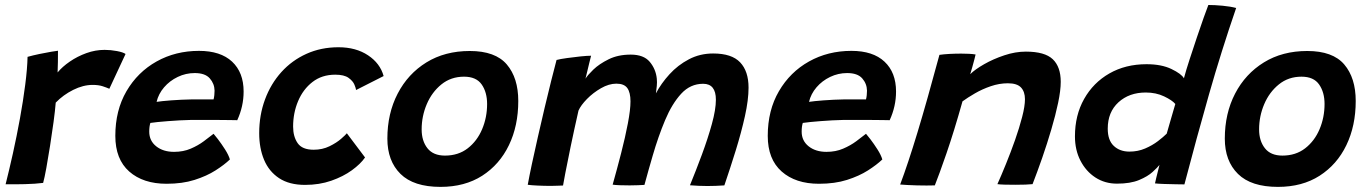

<svg xmlns="http://www.w3.org/2000/svg" viewBox="-20 -737 5490 770"><path d="M211 -446.5Q230 -469.5 260.2 -490.2Q290.5 -511 326.5 -524Q362.5 -537 399.5 -537Q424 -537 449 -532.2Q474 -527.5 483.5 -520.5L418.5 -381Q408.5 -385.5 392 -391Q375.5 -396.5 351.5 -396.5Q313.5 -396.5 273.5 -376.5Q233.5 -356.5 203.5 -325.5Q201 -294 194.8 -247.8Q188.5 -201.5 180.8 -152.5Q173 -103.5 165.8 -63.2Q158.5 -23 153 -3.5Q121.5 0.5 80.2 1.5Q39 2.5 2.5 2Q16.5 -53.5 31.8 -122Q47 -190.5 60 -261.8Q73 -333 81.2 -397.5Q89.5 -462 90.5 -509Q112 -515 138.2 -520.5Q164.5 -526 185.5 -529.5Q206.5 -533 212.5 -533.5Q212.5 -515.5 212.2 -488.2Q212 -461 211 -446.5Z M902 -97.5Q879.5 -76 844.2 -53.5Q809 -31 760.2 -15.5Q711.5 0 648 0Q554 0 498.2 -49.2Q442.5 -98.5 442.5 -192Q442.5 -294.5 487.2 -371.2Q532 -448 608 -490.5Q684 -533 778 -533Q864.5 -533 910.8 -489.8Q957 -446.5 957 -370Q957 -310.5 931.5 -255Q925.5 -255 902 -255.5Q878.5 -256 848.2 -256Q818 -256 789.5 -256Q761 -256 745.5 -256Q701 -255 653.8 -251.2Q606.5 -247.5 583 -244Q578.5 -230 578.5 -209Q578.5 -172.5 606.5 -150.2Q634.5 -128 678 -128Q715 -128 744.8 -140.8Q774.5 -153.5 797.2 -170.5Q820 -187.5 836.5 -200.5Q840 -197 854 -178.8Q868 -160.5 882.5 -137.8Q897 -115 902 -97.5ZM608 -328.5Q627 -331.5 666 -334.5Q705 -337.5 753.5 -338.5Q781.5 -338.5 806.2 -338.5Q831 -338.5 836.5 -338.5Q838.5 -346 839.5 -355.2Q840.5 -364.5 840.5 -373.5Q840 -401.5 821.2 -422.8Q802.5 -444 761 -444Q725 -444 692.8 -428.5Q660.5 -413 638 -386.8Q615.5 -360.5 608 -328.5Z M1444 -105.5Q1426 -79.5 1391.2 -54.2Q1356.5 -29 1308.5 -12.2Q1260.5 4.5 1203.5 4.5Q1140 4.5 1099.2 -22.5Q1058.5 -49.5 1039 -96.2Q1019.5 -143 1019.5 -203Q1019.5 -275.5 1042.8 -338.2Q1066 -401 1108.5 -448Q1151 -495 1209.2 -521.2Q1267.5 -547.5 1337.5 -547.5Q1407.5 -547.5 1456 -515.2Q1504.5 -483 1518.5 -432L1408 -376Q1407.5 -382.5 1401.5 -397.2Q1395.5 -412 1377.8 -424.8Q1360 -437.5 1324.5 -437.5Q1271 -437.5 1233.2 -408.2Q1195.5 -379 1175.5 -331.5Q1155.5 -284 1155.5 -229.5Q1155.5 -189 1173.8 -162.8Q1192 -136.5 1238 -136.5Q1273 -136.5 1301.5 -150.5Q1330 -164.5 1348.2 -180.5Q1366.5 -196.5 1371 -202.5Z M1746.5 12.5Q1639 12.5 1586.2 -39.5Q1533.5 -91.5 1533.5 -181Q1533.5 -282 1574.8 -361.5Q1616 -441 1690.2 -486.8Q1764.5 -532.5 1864 -532.5Q1966.5 -532.5 2012.5 -478.5Q2058.5 -424.5 2058.5 -332Q2058.5 -232.5 2021 -154.8Q1983.5 -77 1913.8 -32.2Q1844 12.5 1746.5 12.5ZM1764.5 -113Q1818 -113 1855.8 -142.2Q1893.5 -171.5 1913.5 -218.8Q1933.5 -266 1933.5 -320Q1933.5 -367 1911.8 -398.2Q1890 -429.5 1841 -429.5Q1788.5 -429.5 1750.2 -398.5Q1712 -367.5 1691.5 -319.2Q1671 -271 1671 -218Q1671 -172 1694.2 -142.5Q1717.5 -113 1764.5 -113Z M2096.5 4Q2102.5 -29.5 2113.2 -79.8Q2124 -130 2137.2 -188.2Q2150.5 -246.5 2164.2 -304.8Q2178 -363 2190.5 -413Q2203 -463 2212 -496.5Q2227 -500.5 2254.2 -504.2Q2281.5 -508 2308.5 -510.8Q2335.5 -513.5 2350.5 -513.5Q2347.5 -502.5 2343 -483.5Q2338.5 -464.5 2334.2 -446.8Q2330 -429 2328 -421.5Q2336 -435 2359.5 -457.8Q2383 -480.5 2420.8 -499.2Q2458.5 -518 2509.5 -518Q2561.5 -518 2585.8 -489Q2610 -460 2614 -422Q2615.5 -407.5 2614 -392.2Q2612.5 -377 2610.5 -362.5Q2631.5 -402.5 2665 -439.2Q2698.5 -476 2742.8 -499.2Q2787 -522.5 2840 -522.5Q2914.5 -522.5 2948.2 -487Q2982 -451.5 2982 -385.5Q2982 -336.5 2967.5 -271.2Q2953 -206 2930.8 -134.2Q2908.5 -62.5 2885 6.5Q2850 9 2817 9Q2799.5 9 2781.8 8.2Q2764 7.5 2747 6Q2771 -52.5 2795 -117.2Q2819 -182 2835 -240Q2851 -298 2851 -337Q2851 -401 2800 -401Q2748.5 -401 2711.8 -361Q2675 -321 2647.5 -255.5Q2620 -190 2597.5 -112.5Q2589.5 -85 2581 -55.2Q2572.5 -25.5 2564.5 4.5Q2555 5 2538.5 5.8Q2522 6.5 2505 6.5Q2484 6.5 2464.8 5.8Q2445.5 5 2437 3.5Q2454.5 -58.5 2471 -122.8Q2487.5 -187 2498 -242Q2508.5 -297 2508.5 -330.5Q2508.5 -366 2495.8 -383.8Q2483 -401.5 2452 -401.5Q2422 -401.5 2390.2 -383.2Q2358.5 -365 2334 -340Q2309.5 -315 2300 -293.5Q2282 -214 2268.5 -149Q2255 -84 2247.2 -43Q2239.5 -2 2238 7Q2233 7 2217.2 7.8Q2201.5 8.5 2190 8.5Q2162.5 8.5 2135.8 7.2Q2109 6 2096.5 4Z M3518.5 -97.5Q3496 -76 3460.8 -53.5Q3425.5 -31 3376.8 -15.5Q3328 0 3264.5 0Q3170.5 0 3114.8 -49.2Q3059 -98.5 3059 -192Q3059 -294.5 3103.8 -371.2Q3148.5 -448 3224.5 -490.5Q3300.5 -533 3394.5 -533Q3481 -533 3527.2 -489.8Q3573.5 -446.5 3573.5 -370Q3573.5 -310.5 3548 -255Q3542 -255 3518.5 -255.5Q3495 -256 3464.8 -256Q3434.5 -256 3406 -256Q3377.5 -256 3362 -256Q3317.5 -255 3270.2 -251.2Q3223 -247.5 3199.5 -244Q3195 -230 3195 -209Q3195 -172.5 3223 -150.2Q3251 -128 3294.5 -128Q3331.5 -128 3361.2 -140.8Q3391 -153.5 3413.8 -170.5Q3436.5 -187.5 3453 -200.5Q3456.5 -197 3470.5 -178.8Q3484.5 -160.5 3499 -137.8Q3513.5 -115 3518.5 -97.5ZM3224.5 -328.5Q3243.5 -331.5 3282.5 -334.5Q3321.5 -337.5 3370 -338.5Q3398 -338.5 3422.8 -338.5Q3447.5 -338.5 3453 -338.5Q3455 -346 3456 -355.2Q3457 -364.5 3457 -373.5Q3456.5 -401.5 3437.8 -422.8Q3419 -444 3377.5 -444Q3341.5 -444 3309.2 -428.5Q3277 -413 3254.5 -386.8Q3232 -360.5 3224.5 -328.5Z M3729 6.5Q3715 7 3696 7Q3677 7 3657.5 6.5Q3641 6 3620 5Q3599 4 3590 3Q3621.5 -80.5 3659.5 -206Q3697.5 -331.5 3747.5 -517Q3765 -519.5 3788.2 -520.8Q3811.5 -522 3835 -522Q3851.5 -522 3866.5 -521.2Q3881.5 -520.5 3892.5 -518.5Q3891.5 -514 3887.8 -499.2Q3884 -484.5 3879.2 -467.5Q3874.5 -450.5 3871 -439.5Q3890 -458.5 3926.8 -479.5Q3963.5 -500.5 4007.8 -515.2Q4052 -530 4094 -530Q4170 -530 4202 -499.5Q4234 -469 4234 -409Q4234 -374.5 4223.5 -324.5Q4213 -274.5 4196.2 -217.8Q4179.5 -161 4159.8 -104.2Q4140 -47.5 4121 1.5Q4098 4 4052 4Q4029.5 4 4009.8 3.5Q3990 3 3980 1.5Q3995.5 -33 4014.5 -79.8Q4033.5 -126.5 4050.8 -175.5Q4068 -224.5 4079.2 -267.8Q4090.5 -311 4090.5 -339Q4090.5 -369 4074.8 -386Q4059 -403 4022 -403Q3987.5 -403 3953.2 -391.2Q3919 -379.5 3889.8 -362.5Q3860.5 -345.5 3840 -330.5Q3806 -209.5 3775.8 -122Q3745.5 -34.5 3729 6.5Z M4612 -1.5Q4613.5 -9 4617 -23.5Q4620.5 -38 4624.2 -52.5Q4628 -67 4630 -75.5Q4622 -65.5 4602.5 -47.5Q4583 -29.5 4548.2 -15Q4513.5 -0.5 4459.5 -0.5Q4411 -0.5 4373 -25.2Q4335 -50 4313 -92.8Q4291 -135.5 4291 -190Q4291 -275 4327.8 -340.2Q4364.5 -405.5 4429.2 -442.5Q4494 -479.5 4578 -479.5Q4638 -479.5 4678 -460.2Q4718 -441 4728 -423Q4736.5 -455 4750.8 -498.8Q4765 -542.5 4780 -587Q4795 -631.5 4807.5 -666.8Q4820 -702 4826 -717Q4852 -717 4883.5 -714Q4915 -711 4937.5 -705Q4878 -532 4828.5 -358.2Q4779 -184.5 4730 2.5Q4718.5 2.5 4695.5 2Q4672.5 1.5 4648.8 0.8Q4625 0 4612 -1.5ZM4509.5 -129Q4543.5 -129 4572.5 -141.5Q4601.5 -154 4623.8 -171Q4646 -188 4659 -201Q4663 -215.5 4670 -239.2Q4677 -263 4683.5 -285.8Q4690 -308.5 4693.5 -320Q4681 -335 4648.5 -350.5Q4616 -366 4575 -366Q4508.5 -366 4465.5 -326.8Q4422.5 -287.5 4422.5 -221Q4422.5 -174.5 4446.8 -151.8Q4471 -129 4509.5 -129Z M5105 12.5Q4997.5 12.5 4944.8 -39.5Q4892 -91.5 4892 -181Q4892 -282 4933.2 -361.5Q4974.5 -441 5048.8 -486.8Q5123 -532.5 5222.5 -532.5Q5325 -532.5 5371 -478.5Q5417 -424.5 5417 -332Q5417 -232.5 5379.5 -154.8Q5342 -77 5272.2 -32.2Q5202.5 12.5 5105 12.5ZM5123 -113Q5176.5 -113 5214.2 -142.2Q5252 -171.5 5272 -218.8Q5292 -266 5292 -320Q5292 -367 5270.2 -398.2Q5248.5 -429.5 5199.5 -429.5Q5147 -429.5 5108.8 -398.5Q5070.5 -367.5 5050 -319.2Q5029.5 -271 5029.5 -218Q5029.5 -172 5052.8 -142.5Q5076 -113 5123 -113Z"/></svg>

Font: Grandstander SemiBold
Style: Italic
Weight: 600
Italic angle: -15°
Designer: Tyler Finck
Foundry: Etcetera Type Co
Version: Version 1.200; ttfautohint (v1.8.3)